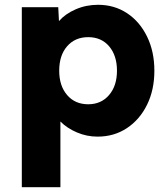

<svg xmlns="http://www.w3.org/2000/svg" viewBox="-20 -561 699 801"><path d="M71 220V-531H223L226 -473Q252 -503 295.5 -522Q339 -541 389 -541Q457 -541 510 -506Q563 -471 593.5 -408.5Q624 -346 624 -266Q624 -186 593.5 -124Q563 -62 509.5 -26.5Q456 9 387 9Q342 9 301 -8.5Q260 -26 232 -54V220ZM348 -126Q402 -126 435 -164.5Q468 -203 468 -266Q468 -329 435.5 -367.5Q403 -406 348 -406Q293 -406 260 -368Q227 -330 227 -266Q227 -203 260 -164.5Q293 -126 348 -126Z"/></svg>

Font: Lexend
Style: Bold
Weight: 700
Designer: Bonnie Shaver-Troup, Thomas Jockin
Foundry: Lexend
Version: Version 1.007; ttfautohint (v1.8.3)